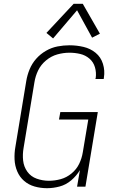

<svg xmlns="http://www.w3.org/2000/svg" viewBox="-20 -981 616 1009"><path d="M227 8Q260 8 293.5 -1Q327 -10 354.5 -33.5Q382 -57 400 -87L385 0H429L494 -392H297L290 -353H444L415 -180Q410 -149 396 -120Q382 -91 356 -69.5Q330 -48 299 -39.5Q268 -31 237 -31Q204 -31 173 -42Q142 -53 123.5 -79Q105 -105 101.5 -137.5Q98 -170 104 -204L161 -549Q166 -581 180.5 -611Q195 -641 222 -663.5Q249 -686 281 -695Q313 -704 345 -704Q374 -704 401.5 -697.5Q429 -691 450 -673Q471 -655 479 -627.5Q487 -600 483 -571Q482 -568 481 -566H525L526 -573Q532 -610 521 -645.5Q510 -681 482.5 -703.5Q455 -726 419 -734.5Q383 -743 345 -743Q314 -743 282.5 -737Q251 -731 221.5 -714Q192 -697 170 -672Q148 -647 135.5 -616.5Q123 -586 118 -555L61 -210Q55 -177 56.5 -143.5Q58 -110 70.5 -80.5Q83 -51 106.5 -30.5Q130 -10 161.5 -1Q193 8 227 8ZM259 -779 385 -927 464 -783 505 -804 415 -961H367L224 -808Z"/></svg>

Font: Iosevka Sparkle Extralight
Style: Italic
Weight: 200
Italic angle: -9°
Designer: Belleve Invis
Foundry: Belleve Invis
Version: Version 4.5.0; ttfautohint (v1.8.3)